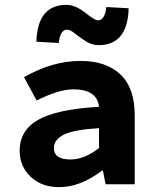

<svg xmlns="http://www.w3.org/2000/svg" viewBox="-20 -759 640 791"><path d="M224 12Q151 12 106 -31Q61 -74 61 -138Q61 -222 137.5 -265.5Q214 -309 388 -319Q380 -391 282 -391Q223 -391 131 -345L79 -441Q196 -508 311 -508Q418 -508 476.5 -452Q535 -396 535 -284V0H415L404 -56H400Q311 12 224 12ZM271 -102Q327 -102 388 -149V-231Q285 -225 243.5 -204.5Q202 -184 202 -149Q202 -102 271 -102ZM386 -573Q359 -573 333.5 -589Q308 -605 288.5 -621Q269 -637 257 -637Q228 -637 222 -582L130 -587Q134 -739 254 -739Q290 -739 330.5 -707Q371 -675 383 -675Q412 -675 418 -730L510 -725Q506 -573 386 -573Z"/></svg>

Font: TypoPRO Source Code Pro
Style: Bold
Weight: 700
Monospace: yes
Designer: Paul D. Hunt, Teo Tuominen
Foundry: Adobe Systems Incorporated
Version: Version 2.010;PS 1.0;hotconv 1.0.84;makeotf.lib2.5.63406